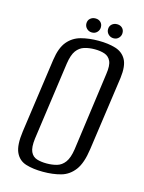

<svg xmlns="http://www.w3.org/2000/svg" viewBox="-108 -754 625 832"><g transform="rotate(15 204.5 -338.5)"><path d="M167 12Q123 12 90.5 2Q58 -8 43.5 -39.5Q29 -71 38 -135L85 -468Q93 -524 116.5 -552Q140 -580 175.5 -589.5Q211 -599 254 -599Q298 -599 330.5 -589Q363 -579 378.5 -551Q394 -523 387 -468L340 -136Q331 -71 307 -39.5Q283 -8 247.5 2Q212 12 167 12ZM173 -27Q198 -27 219 -33Q240 -39 254.5 -58.5Q269 -78 275 -118L323 -468Q329 -508 320 -527Q311 -546 292 -552.5Q273 -559 248 -559Q222 -559 201 -552.5Q180 -546 166 -527Q152 -508 146 -468L97 -118Q92 -78 101 -58.5Q110 -39 129 -33Q148 -27 173 -27ZM216 -626Q202 -626 192.5 -635.5Q183 -645 183 -658Q183 -672 192.5 -680.5Q202 -689 216 -689Q230 -689 239 -680.5Q248 -672 248 -658Q248 -645 239 -635.5Q230 -626 216 -626ZM313 -626Q299 -626 289.5 -635.5Q280 -645 280 -658Q280 -672 289.5 -680.5Q299 -689 313 -689Q327 -689 336 -680.5Q345 -672 345 -658Q345 -645 336 -635.5Q327 -626 313 -626Z"/></g></svg>

Font: Alumni Sans
Style: Italic
Weight: 400
Italic angle: -8°
Version: Version 1.016